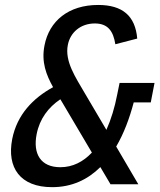

<svg xmlns="http://www.w3.org/2000/svg" viewBox="-20 -762 660 794"><path d="M464.5 -370C454.5 -318 439.5 -268.5 420 -225L331 -376C293 -441.5 247 -508 260.5 -576C270.5 -628.5 314 -665 372 -665C426.5 -665 448.5 -633 457 -579L547.5 -602.5C539.5 -696.5 486.5 -741.5 386 -741.5C263.5 -741.5 183.5 -675.5 164 -574C150.5 -505.5 171 -452.5 199.5 -401.5C116.5 -356 50.5 -288 30.5 -187C7.5 -68.5 63.5 12 195.5 12C277.5 12 343 -19.5 395 -71L437 0H552L460.5 -156C492 -209.5 515.5 -272.5 533 -338.5H603.5L619 -419H474.5ZM131.5 -207C144 -271 180 -318 229.5 -351.5L236.5 -340L360 -131C324.5 -93.5 281.5 -70.5 229.5 -70.5C148.5 -70.5 115.5 -125.5 131.5 -207Z"/></svg>

Font: Monaspace Neon
Style: Italic
Weight: 400
Italic angle: -11°
Designer: Riley Cran & the Lettermatic Team
Foundry: Lettermatic
Version: Version 1.200 (Monaspace Neon)